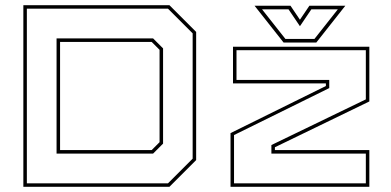

<svg xmlns="http://www.w3.org/2000/svg" viewBox="-20 -720 1506 740"><path d="M70 0V-700H633L736 -597V-103L633 0ZM83.5 -13.5H627.5L722.5 -108.5V-591.5L627.5 -686.5H83.5ZM198 -128V-572H570L608.5 -533.5V-166.5L570 -128ZM211.5 -141.5H564.5L595 -172V-528L564.5 -558.5H211.5ZM868.5 0V-207L1236 -388.5V-398.5H878V-540H1403.5V-329L1039.5 -152.5V-141.5H1403.5V0ZM882 -13.5H1390V-128H1026V-161L1390 -337V-526.5H891.5V-412H1249V-380.5L882 -199.5ZM1073 -556 961 -698H1099.5L1136 -644L1172.5 -698H1311L1199 -556ZM1080 -570H1192L1282 -684H1180L1136 -619L1092 -684H990Z"/></svg>

Font: Tourney Expanded Thin
Style: Regular
Weight: 100
Width: 7
Designer: Tyler Finck
Foundry: Etcetera Type Co
Version: Version 1.010; ttfautohint (v1.8.3)